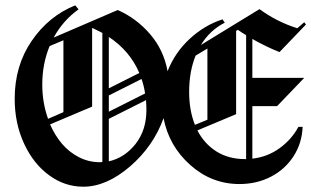

<svg xmlns="http://www.w3.org/2000/svg" viewBox="-20 -675 1166 719"><path d="M951.7 -640.8Q1016.7 -593.3 1093.3 -569.2L1119.2 -591.7L1125.8 -583.3L1026.7 -480Q974.2 -500.8 925 -529.2V-383.3H1119.2L1017.5 -277.5H925V-80.8Q982.5 -87.5 1027.5 -120.4Q1072.5 -153.3 1097.5 -200H1113.3Q1110.8 -138.3 1078.8 -89.2Q1046.7 -40 993.8 -12.9Q940.8 14.2 876.7 14.2Q772.5 14.2 692.5 -57.1Q612.5 -128.3 592.5 -232.5Q554.2 -126.7 466.3 -51.2Q378.3 24.2 291.7 24.2Q222.5 24.2 163.8 -18.8Q105 -61.7 70 -137.5Q35 -213.3 35 -305Q35 -429.2 98.8 -522.1Q162.5 -615 261.7 -655L274.2 -640Q216.7 -599.2 180.8 -534.2L420.8 -637.5Q490.8 -606.7 542.1 -547.1Q593.3 -487.5 607.5 -408.3Q635 -478.3 690.4 -529.6Q745.8 -580.8 813.3 -602.5L821.7 -590Q765.8 -561.7 732.5 -506.7L951.7 -640.8ZM710 -207.5 756.7 -226.7Q756.7 -271.7 756.7 -360.4Q756.7 -449.2 756.7 -493.3L712.5 -466.7Q688.3 -406.7 688.3 -330.8Q688.3 -261.7 710 -207.5ZM719.2 -186.7Q745 -136.7 790.4 -107.9Q835.8 -79.2 898.3 -79.2Q900 -79.2 901.7 -79.2V-543.3Q885.8 -552.5 870.8 -563.3L864.2 -559.2V-247.5ZM165.8 -502.5Q138.3 -435.8 138.3 -358.3Q138.3 -290.8 160 -230L217.5 -255Q217.5 -300 217.5 -389.6Q217.5 -479.2 217.5 -524.2ZM167.5 -209.2Q185.8 -167.5 212.5 -136.2Q239.2 -105 275.8 -86.2Q312.5 -67.5 355 -67.5Q359.2 -67.5 363.3 -68.3Q363.3 -148.3 363.3 -309.6Q363.3 -470.8 363.3 -551.7Q345.8 -560.8 326.7 -570L325 -569.2V-275.8ZM387.5 -70.8Q446.7 -84.2 487.5 -135.8Q528.3 -187.5 528.3 -263.3Q528.3 -282.5 526.7 -300L387.5 -230Q387.5 -203.3 387.5 -150.4Q387.5 -97.5 387.5 -70.8ZM387.5 -536.7Q387.5 -505 387.5 -440.4Q387.5 -375.8 387.5 -344.2L501.7 -401.7Q466.7 -484.2 387.5 -536.7ZM387.5 -317.5V-256.7L523.3 -325Q519.2 -353.3 510 -379.2Z"/></svg>

Font: Chomsky
Style: Regular
Weight: 400
Version: Version 2.3